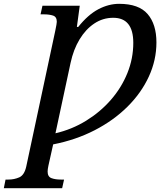

<svg xmlns="http://www.w3.org/2000/svg" viewBox="-92 -744 854 1004"><path d="M-72 240 -63 195H-48Q-18 195 8.5 183.5Q35 172 45 128L197 -583Q201 -603 203 -614Q205 -625 205 -630Q205 -656 185.5 -662.5Q166 -669 137 -669H120L130 -714H325L310 -603H317Q368 -667 422 -695.5Q476 -724 531 -724Q634 -724 680 -670.5Q726 -617 726 -522Q726 -430 686.5 -344Q647 -258 574.5 -186Q502 -114 403 -63Q304 -12 186 11L161 123Q157 142 157 153Q157 180 177 187.5Q197 195 226 195H243L233 240ZM198 -47Q284 -67 358 -112.5Q432 -158 487.5 -221.5Q543 -285 574 -361.5Q605 -438 605 -520Q605 -651 500 -651Q446 -651 401 -621Q356 -591 324 -538Q292 -485 277 -415Z"/></svg>

Font: Noto Serif Medium
Style: Italic
Weight: 500
Italic angle: -12°
Designer: Monotype Design Team
Foundry: Monotype Imaging Inc.
Version: Version 2.014; ttfautohint (v1.8.4.7-5d5b)